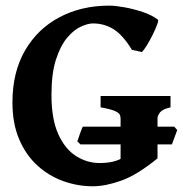

<svg xmlns="http://www.w3.org/2000/svg" viewBox="-20 -650 652 685"><path d="M588.4 -267.1Q560.5 -260.7 551.3 -249.5Q542 -238.3 542 -227.1V-85Q542 -85 528.6 -80.3Q515.1 -75.7 495.6 -69.3Q476.1 -63 456.5 -57.1Q437 -51.3 423.6 -48.3Q410.2 -45.4 410.2 -47.9V-227.1Q410.2 -234.4 407.2 -241Q404.3 -247.6 389.4 -254.2Q374.5 -260.7 338.9 -267.1V-307.6H588.4ZM543 -580.1Q546.4 -577.6 540.5 -561.8Q534.7 -545.9 524.4 -525.4Q514.2 -504.9 503.4 -487.5Q492.7 -470.2 486.3 -464.4L450.7 -472.2Q418.5 -524.9 385.3 -545.7Q352.1 -566.4 311.5 -566.4Q293.5 -566.4 268.3 -554.9Q243.2 -543.5 219.2 -514.9Q195.3 -486.3 179.4 -436.8Q163.6 -387.2 163.6 -311Q163.6 -225.6 187.7 -171.9Q211.9 -118.2 251.2 -93.3Q290.5 -68.4 335 -68.4Q384.3 -68.4 412.8 -84.5Q441.4 -100.6 466.8 -124.5Q471.2 -122.6 488.8 -113.8Q506.3 -105 523.2 -96.2Q540 -87.4 542 -85Q469.7 -25.9 412.8 -5.6Q356 14.6 311.5 14.6Q257.3 14.6 206.1 -3.7Q154.8 -22 113.8 -59.1Q72.8 -96.2 48.6 -152.6Q24.4 -209 24.4 -284.2Q24.4 -392.6 69.3 -470Q114.3 -547.4 192.4 -588.6Q270.5 -629.9 369.6 -629.9Q391.1 -629.9 423.8 -624Q456.5 -618.2 489.3 -607.2Q522 -596.2 543 -580.1ZM593.3 -134.8H267.1L255.9 -145.5Q258.3 -153.3 264.9 -171.9Q271.5 -190.4 275.4 -198.2H601.6L612.3 -186Z"/></svg>

Font: Gentium Book Plus
Style: Bold
Weight: 700
Designer: Victor Gaultney, Annie Olsen, Iska Routamaa, Becca Hirsbrunner
Foundry: SIL International
Version: Version 6.101